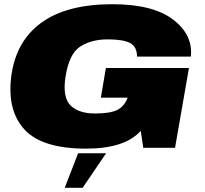

<svg xmlns="http://www.w3.org/2000/svg" viewBox="-20 -702 976 912"><path d="M388.5 4Q573 4 648.5 -80.5L660.5 0H811.5L877.5 -379H483L459 -238H586.5L585 -235Q569.5 -196 536.5 -179.5Q503.5 -163 431 -163Q353.5 -163 315 -201.2Q276.5 -239.5 291 -336.5Q308.5 -448 362 -481.5Q415.5 -515 492 -515Q564 -515 597.2 -498Q630.5 -481 631 -433H886.5Q897.5 -536.5 802 -609.2Q706.5 -682 513.5 -682Q297.5 -682 176.5 -594.2Q55.5 -506.5 33.5 -340Q13 -176.5 96.8 -86.2Q180.5 4 388.5 4ZM287.5 190H372.5L484 26H351Z"/></svg>

Font: Anybody Expanded Black
Style: Italic
Weight: 900
Width: 7
Italic angle: -10°
Version: Version 1.113;gftools[0.9.25]